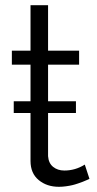

<svg xmlns="http://www.w3.org/2000/svg" viewBox="-20 -717 377 743"><path d="M308.1 -80.1 326.2 -24.9Q325.7 -24.4 316.2 -20.3Q306.6 -16.1 300.5 -13.7Q294.4 -11.2 282.2 -7.1Q270 -2.9 259.8 -0.5Q249.5 2 235.4 3.9Q221.2 5.9 208 5.9Q161.1 5.9 129.6 -20.3Q98.1 -46.4 98.1 -94.2V-279.8H33.2V-325.2H98.1V-466.8H25.9V-521H98.1V-696.8H166V-521H286.1V-466.8H166V-325.2H273.9V-279.8H166V-112.8Q168 -85.4 185.5 -71.3Q203.1 -57.1 229 -57.1Q271.5 -57.1 308.1 -80.1Z"/></svg>

Font: Rawline
Style: Regular
Weight: 400
Designer: Matt McInerney, Pablo Impallari, Rodrigo Fuenzalida
Foundry: Matt McInerney, Pablo Impallari, Rodrigo Fuenzalida
Version: Version 4.020;PS 004.020;hotconv 1.0.88;makeotf.lib2.5.64775